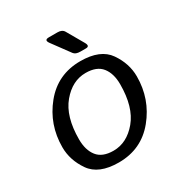

<svg xmlns="http://www.w3.org/2000/svg" viewBox="-167 -821 895 949"><g transform="rotate(-30 280.5 -346.5)"><path d="M236.3 -675.3Q217.8 -700.7 247.1 -700.7H296.4Q322.8 -700.7 333 -682.6L387.7 -587.4Q402.3 -561.5 378.4 -561.5H347.2Q319.8 -561.5 309.6 -575.7ZM33.2 -196.3Q33.2 -325.2 113 -423.1Q192.9 -521 322.3 -521Q436.5 -521 481.9 -455.3Q527.3 -389.6 527.3 -316.4Q527.3 -187.5 447.5 -89.6Q367.7 8.3 238.3 8.3Q124 8.3 78.6 -57.4Q33.2 -123 33.2 -196.3ZM124 -189Q124 -127.9 152.6 -91.6Q181.2 -55.2 244.6 -55.2Q320.8 -55.2 378.7 -124.3Q436.5 -193.4 436.5 -323.7Q436.5 -384.8 408 -421.1Q379.4 -457.5 315.9 -457.5Q239.7 -457.5 181.9 -388.4Q124 -319.3 124 -189Z"/></g></svg>

Font: Istok
Style: Italic
Weight: 500
Italic angle: -13°
Designer: Andrey V. Panov
Foundry: Andrey V. Panov
Version: Version 1.0.3